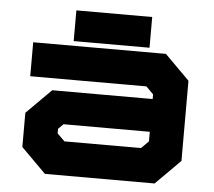

<svg xmlns="http://www.w3.org/2000/svg" viewBox="-50 -743 888 797"><g transform="rotate(5 394.0 -344.0)"><path d="M165.5 0 62.5 -103V-245.5L165.5 -348.5H584V-368L553.5 -398.5H69.5V-540H622.5L725.5 -437V-103L622.5 0ZM234.5 -141.5H553.5L584 -172V-212H224.5L203.5 -191V-172ZM236.5 -559.5V-687.5H552.5V-559.5Z"/></g></svg>

Font: Tourney Expanded Black
Style: Regular
Weight: 900
Width: 7
Designer: Tyler Finck
Foundry: Etcetera Type Co
Version: Version 1.010; ttfautohint (v1.8.3)